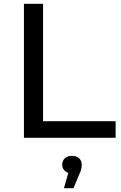

<svg xmlns="http://www.w3.org/2000/svg" viewBox="-20 -720 634 1003"><path d="M105 0H584V-87H205V-700H105ZM305 140C305 161 317 176 337 183L314 263H364L394 191C403 173 407 156 407 140C407 113 387 94 356 94C325 94 305 113 305 140Z"/></svg>

Font: Malon Grotesk Med
Style: Regular
Weight: 500
Designer: Julieta Ulanovsky
Foundry: Julieta Ulanovsky
Version: Version 7.200